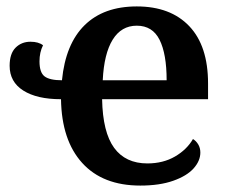

<svg xmlns="http://www.w3.org/2000/svg" viewBox="-20 -568 714 598"><path d="M170 -259Q95 -259 52.5 -286Q10 -313 10 -363Q10 -401 28.5 -419.5Q47 -438 75 -438Q100 -438 114 -427Q103 -405 103 -377Q103 -342 119 -330Q135 -318 173 -318Q184 -431 243.5 -489.5Q303 -548 406 -548Q511 -548 569.5 -486.5Q628 -425 628 -308V-259H298Q300 -156 335.5 -107.5Q371 -59 439 -59Q488 -59 525 -80.5Q562 -102 581 -135Q591 -129 597.5 -118Q604 -107 604 -93Q604 -67 583 -43.5Q562 -20 519.5 -5Q477 10 417 10Q300 10 236 -60.5Q172 -131 170 -259ZM499 -318Q499 -400 477 -444Q455 -488 406 -488Q358 -488 331 -444.5Q304 -401 300 -318Z"/></svg>

Font: Noto Serif SemiBold
Style: Regular
Weight: 600
Designer: Monotype Design Team
Foundry: Monotype Imaging Inc.
Version: Version 1.001